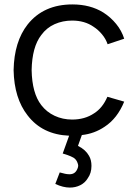

<svg xmlns="http://www.w3.org/2000/svg" viewBox="-20 -598 617 868"><path d="M465.5 -160.5 541.5 -138.5Q510.5 -62.5 453 -25Q406.5 6.5 350 12.5L332.5 61.5Q367 78.5 382.5 106.5Q393.5 125 393.5 152Q393.5 184.5 377 207.5Q364.5 228.5 343 239.2Q321.5 250 296 250Q265 250 230 233.5L250 181.5Q278.5 189.5 288.5 189.5Q314.5 192 326 173Q333.5 160.5 333.5 150Q333.5 145 329 134.5Q323.5 122 312.5 115Q301 108.5 285.5 103L263.5 96L292.5 15.5Q171.5 10.5 105 -76Q44 -153.5 41.5 -281Q44 -410 105 -487.5Q177 -578 307.5 -578Q388 -578 447 -541.5Q480 -520.5 505 -490Q530 -459.5 541.5 -423L466.5 -398Q458.5 -422 441.2 -442.8Q424 -463.5 403 -477Q363 -505 306 -505Q263.5 -505 227 -488.8Q190.5 -472.5 166.5 -439.5Q125 -386 123 -281Q125 -176.5 166.5 -123Q190.5 -91.5 227 -74.5Q263.5 -57.5 306 -57.5Q363.5 -57.5 405 -85.5Q443.5 -109.5 465.5 -160.5Z"/></svg>

Font: Russisch Sans
Style: Regular
Weight: 400
Designer: Michael Sharanda (font) & Cristiano Sobral (main changes)
Foundry: Michael Sharanda
Version: Version 2.00;October 25, 2020;FontCreator 13.0.0.2681 64-bit